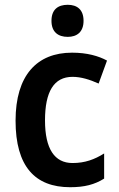

<svg xmlns="http://www.w3.org/2000/svg" viewBox="-20 -772 496 802"><path d="M263 -752C223 -752 195 -733 195 -685C195 -638 223 -618 263 -618C301 -618 329 -638 329 -685C329 -732 302 -752 263 -752ZM273 10C333 10 375 -1 415 -26V-131C375 -106 335 -91 283 -91C208 -91 168 -150 168 -269C168 -389 205 -451 283 -451C318 -451 354 -440 392 -423L427 -519C392 -538 344 -552 281 -552C134 -552 45 -457 45 -268C45 -77 126 10 273 10Z"/></svg>

Font: Noto Sans Gurmukhi SemiCondensed SemiBold
Style: Regular
Weight: 600
Width: 4
Designer: Jelle Bosma - Monotype Design Team
Foundry: Monotype Imaging Inc.
Version: Version 2.004